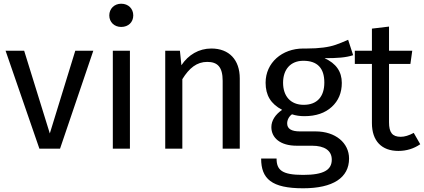

<svg xmlns="http://www.w3.org/2000/svg" viewBox="-20 -800 2281 1033"><path d="M385 -527 248 -82 110 -527H10L192 0H303L482 -527Z M632 -780C595 -780 568 -753 568 -717C568 -681 595 -655 632 -655C671 -655 697 -681 697 -717C697 -753 671 -780 632 -780ZM587 -527V0H679V-527Z M1117 -539C1050 -539 993 -505 956 -449L948 -527H869V0H961V-374C998 -434 1039 -467 1095 -467C1150 -467 1178 -440 1178 -365V0H1270V-378C1270 -478 1213 -539 1117 -539Z M1853 -586C1826 -574 1804 -565 1786 -559C1749 -546 1697 -539 1631 -539C1625 -539 1618 -539 1612 -539C1497 -539 1409 -462 1409 -355C1409 -287 1437 -241 1498 -209C1461 -184 1440 -151 1440 -116C1440 -59 1487 -16 1576 -16H1659C1726 -16 1765 10 1765 59C1765 114 1722 141 1611 141C1497 141 1468 115 1468 53H1385C1385 162 1441 213 1611 213C1772 213 1858 156 1858 53C1858 -31 1785 -93 1678 -93H1594C1548 -93 1525 -107 1525 -136C1525 -155 1535 -174 1551 -185C1572 -178 1594 -175 1618 -175C1680 -175 1729 -192 1765 -225C1801 -258 1819 -301 1819 -354C1819 -415 1788 -459 1726 -487C1795 -487 1840 -490 1880 -503ZM1612 -473C1687 -473 1725 -434 1725 -356C1725 -280 1686 -236 1614 -236C1543 -236 1503 -283 1503 -355C1503 -426 1543 -473 1612 -473Z M2206 -85C2180 -71 2157 -64 2136 -64C2091 -64 2073 -87 2073 -142V-456H2188L2198 -527H2073V-657L1981 -646V-527H1889V-456H1981V-138C1981 -41 2034 12 2123 12C2167 12 2206 0 2241 -24Z"/></svg>

Font: Fira Sans
Style: Regular
Weight: 400
Designer: Carrois Corporate & Edenspiekermann AG
Foundry: Carrois Corporate GbR & Edenspiekermann AG
Version: Version 4.203